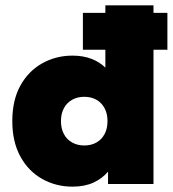

<svg xmlns="http://www.w3.org/2000/svg" viewBox="-20 -688 646 718"><path d="M251 10Q189 10 137.5 -19Q86 -48 56 -103Q26 -158 26 -235Q26 -313 56 -367.5Q86 -422 137.5 -451Q189 -480 251 -480Q291 -480 322 -468Q353 -456 374 -435V-668H554V0H384V-46Q362 -20 329 -5Q296 10 251 10ZM295 -144Q321 -144 340.5 -155Q360 -166 371 -186.5Q382 -207 382 -235Q382 -263 371 -283.5Q360 -304 340.5 -315Q321 -326 295 -326Q270 -326 250 -315Q230 -304 219 -283.5Q208 -263 208 -235Q208 -207 219 -186.5Q230 -166 250 -155Q270 -144 295 -144ZM290 -502V-640H606V-502Z"/></svg>

Font: Gantari Black
Style: Regular
Weight: 900
Version: Version 1.000